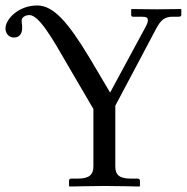

<svg xmlns="http://www.w3.org/2000/svg" viewBox="-20 -679 682 701"><path d="M231 -435 321 -281V-71C321 -43 307 -27 266 -27H240C235 -27 232 -24 232 -19V0L234 2C234 2 327 0 363 0C402 0 489 2 489 2L491 0V-19C491 -24 487 -27 482 -27H456C417 -27 401 -40 401 -71V-293L550 -574C567 -606 581 -618 611 -618H632C639 -618 642 -620 642 -625V-645L640 -646C640 -646 562 -645 553 -645C540 -645 461 -646 461 -646L459 -645V-625C459 -622 460 -618 465 -618H495C515 -618 520 -615 520 -604C520 -599 517 -590 509 -576L382 -341L308 -466C228 -599 175 -659 116 -659C46 -659 0 -608 0 -575C0 -561 9 -542 31 -542C55 -542 61 -561 61 -578C61 -588 59 -596 59 -603C59 -620 79 -624 87 -624C122 -624 169 -543 231 -435Z"/></svg>

Font: Libertinus Serif
Style: Regular
Weight: 400
Designer: Philipp H. Poll
Foundry: Khaled Hosny
Version: Version 6.2